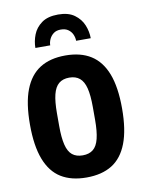

<svg xmlns="http://www.w3.org/2000/svg" viewBox="-83 -783 645 854"><g transform="rotate(-10 239.0 -356.0)"><path d="M239 12Q170 12 124 -16.5Q78 -45 54.5 -106Q31 -167 31 -263Q31 -360 54.5 -420.5Q78 -481 124 -510Q170 -539 239 -539Q308 -539 354 -510Q400 -481 423.5 -420.5Q447 -360 447 -263Q447 -167 423.5 -106Q400 -45 354 -16.5Q308 12 239 12ZM239 -88Q268 -88 286 -102.5Q304 -117 312 -149.5Q320 -182 320 -234V-292Q320 -345 312 -377Q304 -409 286 -424Q268 -439 239 -439Q210 -439 192 -424Q174 -409 166 -377Q158 -345 158 -292V-234Q158 -182 166 -149.5Q174 -117 192 -102.5Q210 -88 239 -88ZM239 -724Q285 -724 312.5 -704Q340 -684 352 -654.5Q364 -625 364 -595H298Q298 -609 292 -623Q286 -637 273 -646.5Q260 -656 239 -656Q219 -656 206.5 -646.5Q194 -637 187.5 -623Q181 -609 181 -595H114Q114 -625 125.5 -654.5Q137 -684 164.5 -704Q192 -724 239 -724Z"/></g></svg>

Font: Archivo Condensed
Style: Bold
Weight: 700
Width: 3
Designer: Hector Gatti
Foundry: Omnibus-Type
Version: Version 2.001